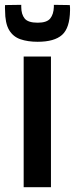

<svg xmlns="http://www.w3.org/2000/svg" viewBox="-62 -775 310 795"><path d="M36 0V-541H149V0ZM94 -602Q53 -602 22.5 -612.5Q-8 -623 -24.5 -651Q-41 -679 -41 -732Q-42 -744 -41 -754L26 -755Q26 -750 26 -746Q26 -716 40 -698.5Q54 -681 94 -681Q132 -681 146 -698.5Q160 -716 161 -746Q161 -749 161 -755L227 -754Q228 -748 228 -742.5Q228 -737 228 -732Q227 -659 195 -630.5Q163 -602 94 -602Z"/></svg>

Font: Georama Condensed SemiBold
Style: Regular
Weight: 600
Width: 3
Designer: Jean-Baptiste Levee
Foundry: Production Type
Version: Version 1.000